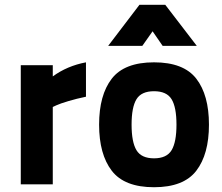

<svg xmlns="http://www.w3.org/2000/svg" viewBox="-20 -772 930 804"><path d="M67 0V-499H201V-452Q261 -496 340 -511V-367Q301 -359 266 -348.5Q231 -338 216 -331L201 -324V0Z M448 -442.5Q501 -511 625 -511Q749 -511 802 -442.5Q855 -374 855 -250Q855 -126 802 -57Q749 12 625 12Q501 12 448 -57Q395 -126 395 -250Q395 -374 448 -442.5ZM551.5 -143Q572 -109 625 -109Q678 -109 698.5 -143Q719 -177 719 -250Q719 -323 698.5 -356.5Q678 -390 625 -390Q572 -390 551.5 -356.5Q531 -323 531 -250Q531 -177 551.5 -143ZM433 -580 564 -752H672L804 -580H661L619 -641L576 -580Z"/></svg>

Font: TitilliumText22L Xb
Style: Bold
Weight: 400
Designer: Campivisivi
Foundry: Campivisivi
Version: 1.000